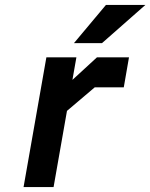

<svg xmlns="http://www.w3.org/2000/svg" viewBox="-20 -754 606 774"><path d="M278 -580 407 -734H566L391 -580ZM75 0 167 -523H288L272 -432L371 -523H500L479 -402H362L250 -307L196 0Z"/></svg>

Font: Tomorrow Medium
Style: Italic
Weight: 500
Italic angle: -10°
Designer: Tony de Marco, Monica Rizzolli
Foundry: Just in Type
Version: Version 2.002